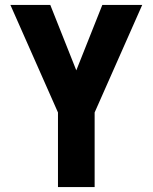

<svg xmlns="http://www.w3.org/2000/svg" viewBox="-20 -550 616 775"><path d="M214 205H362V-96L554 -530H393L288 -266L183 -530H22L214 -96Z"/></svg>

Font: Iosevka Sparkle Heavy
Style: Regular
Weight: 900
Designer: Belleve Invis
Foundry: Belleve Invis
Version: Version 4.5.0; ttfautohint (v1.8.3)